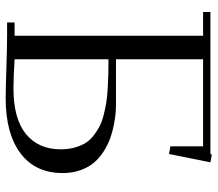

<svg xmlns="http://www.w3.org/2000/svg" viewBox="-64 -682 752 663"><g transform="rotate(90 311.5 -351.0)"><path d="M22 -676.8V-702.1H513.2V-707L541 -702.1L512.2 -559.1L485.8 -564V-676.8H185.1V-376H339.8Q354 -376 370.1 -374.8Q386.2 -373.5 410.4 -368.9Q434.6 -364.3 456.3 -356.7Q478 -349.1 501 -335Q523.9 -320.8 540.5 -302Q557.1 -283.2 567.6 -254.9Q578.1 -226.6 578.1 -191.9Q578.1 -97.7 510 -46.4Q441.9 4.9 319.8 4.9Q288.1 4.9 214.1 2.4Q140.1 0 104 0H58.1V-25.9H104V-676.8ZM185.1 -25.9Q247.1 -22 286.1 -22Q390.6 -22 443.4 -65.2Q496.1 -108.4 496.1 -185.1Q496.1 -210.9 490.2 -232.4Q484.4 -253.9 474.9 -269.8Q465.3 -285.6 449.5 -298.1Q433.6 -310.5 417.7 -318.8Q401.9 -327.1 378.2 -333.3Q354.5 -339.4 334.7 -342.5Q314.9 -345.7 286.4 -347.4Q257.8 -349.1 236.6 -349.6Q215.3 -350.1 185.1 -350.1Z"/></g></svg>

Font: Dehuti Alt
Style: Book
Weight: 400
Version: Version 1.2